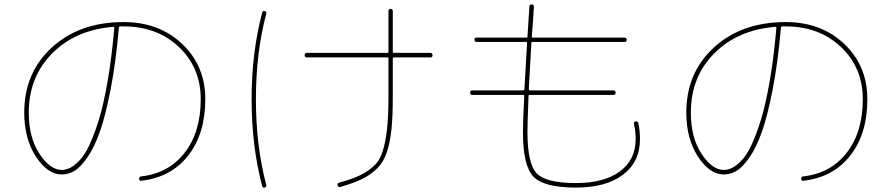

<svg xmlns="http://www.w3.org/2000/svg" viewBox="-20 -810 4040 870"><path d="M494.1 -688.5Q322.3 -674.8 216.3 -567.9Q110.4 -460.9 110.4 -299.8Q110.4 -186.5 158.7 -113.3Q207 -40 259.8 -40Q278.3 -40 297.4 -49.3Q316.4 -58.6 339.8 -82.5Q363.3 -106.4 385.3 -153.3Q407.2 -200.2 428.2 -268.1Q449.2 -335.9 467.8 -442.9Q486.3 -549.8 498 -683.6Q498 -688.5 494.1 -688.5ZM259.8 -19.5Q195.3 -19.5 142.6 -100.6Q89.8 -181.6 89.8 -299.8Q89.8 -480.5 215.3 -595.2Q340.8 -710 540 -710Q701.2 -710 805.7 -610.8Q910.2 -511.7 910.2 -360.4Q910.2 -204.1 833 -105.5Q755.9 -6.8 622.1 8.8Q610.4 10.7 610.4 0Q610.4 -9.8 619.1 -10.7Q744.1 -24.4 816.9 -118.2Q889.6 -211.9 889.6 -360.4Q889.6 -502.9 791 -596.7Q692.4 -690.4 540 -690.4H524.4Q519.5 -690.4 518.6 -684.6Q504.9 -526.4 481.4 -405.8Q458 -285.2 432.6 -213.4Q407.2 -141.6 376 -96.7Q344.7 -51.8 317.4 -35.6Q290 -19.5 259.8 -19.5Z M1735.4 -549.8H1370.1Q1360.4 -549.8 1360.4 -560.1Q1360.4 -570.3 1370.1 -570.3H1735.4Q1740.2 -570.3 1740.2 -575.2V-759.8Q1740.2 -769.5 1750 -769.5Q1759.8 -769.5 1759.8 -759.8V-575.2Q1759.8 -570.3 1764.6 -570.3H1929.7Q1939.5 -570.3 1939.9 -560.1Q1940.4 -549.8 1929.7 -549.8H1764.6Q1759.8 -549.8 1759.8 -544.9V-370.1Q1759.8 -282.2 1753.9 -224.6Q1748 -167 1733.4 -122.1Q1718.8 -77.1 1690.4 -48.3Q1662.1 -19.5 1623 0Q1584 19.5 1522.5 37.1Q1512.7 39.1 1509.8 30.3Q1507.8 20.5 1516.6 17.6Q1574.2 2 1608.4 -14.2Q1642.6 -30.3 1671.4 -55.7Q1700.2 -81.1 1713.4 -122.6Q1726.6 -164.1 1733.4 -222.2Q1740.2 -280.3 1740.2 -370.1V-544.9Q1740.2 -549.8 1735.4 -549.8ZM1179.7 40Q1169.9 42 1168 33.2Q1120.1 -147.5 1120.1 -359.9Q1120.1 -572.3 1168 -752.9Q1169.9 -761.7 1179.7 -759.8Q1188.5 -757.8 1186.5 -748Q1139.6 -571.3 1139.6 -360.4Q1139.6 -149.4 1186.5 28.3Q1188.5 38.1 1179.7 40Z M2120.1 -379.9Q2110.4 -379.9 2110.4 -390.1Q2110.4 -400.4 2120.1 -400.4H2350.6Q2355.5 -400.4 2356.4 -406.2Q2361.3 -501 2368.2 -614.3Q2368.2 -620.1 2364.3 -620.1H2139.6Q2129.9 -620.1 2129.9 -629.9Q2129.9 -639.6 2139.6 -639.6H2365.2Q2370.1 -639.6 2370.1 -643.6Q2374 -703.1 2378.9 -781.2Q2378.9 -790 2389.6 -790Q2398.4 -790 2399.4 -780.3Q2395.5 -712.9 2389.6 -643.6Q2389.6 -639.6 2394.5 -639.6H2809.6Q2819.3 -639.6 2819.8 -629.9Q2820.3 -620.1 2809.6 -620.1H2393.6Q2387.7 -620.1 2387.7 -614.3Q2380.9 -501 2376 -406.2Q2376 -400.4 2380.9 -400.4H2759.8Q2769.5 -400.4 2769.5 -390.1Q2769.5 -379.9 2759.8 -379.9H2379.9Q2375 -379.9 2375 -375Q2370.1 -259.8 2370.1 -210Q2370.1 -68.4 2412.1 -24.4Q2454.1 19.5 2589.8 19.5Q2716.8 19.5 2788.6 -33.2Q2860.4 -85.9 2860.4 -179.7Q2860.4 -214.8 2852.5 -247.1Q2850.6 -257.8 2860.4 -259.8Q2870.1 -261.7 2872.1 -252.9Q2879.9 -219.7 2879.9 -179.7Q2879.9 -76.2 2802.7 -18.1Q2725.6 40 2589.8 40Q2445.3 40 2397.5 -9.3Q2349.6 -58.6 2349.6 -210Q2349.6 -259.8 2355.5 -375Q2355.5 -379.9 2349.6 -379.9Z M3494.1 -688.5Q3322.3 -674.8 3216.3 -567.9Q3110.4 -460.9 3110.4 -299.8Q3110.4 -186.5 3158.7 -113.3Q3207 -40 3259.8 -40Q3278.3 -40 3297.4 -49.3Q3316.4 -58.6 3339.8 -82.5Q3363.3 -106.4 3385.3 -153.3Q3407.2 -200.2 3428.2 -268.1Q3449.2 -335.9 3467.8 -442.9Q3486.3 -549.8 3498 -683.6Q3498 -688.5 3494.1 -688.5ZM3259.8 -19.5Q3195.3 -19.5 3142.6 -100.6Q3089.8 -181.6 3089.8 -299.8Q3089.8 -480.5 3215.3 -595.2Q3340.8 -710 3540 -710Q3701.2 -710 3805.7 -610.8Q3910.2 -511.7 3910.2 -360.4Q3910.2 -204.1 3833 -105.5Q3755.9 -6.8 3622.1 8.8Q3610.4 10.7 3610.4 0Q3610.4 -9.8 3619.1 -10.7Q3744.1 -24.4 3816.9 -118.2Q3889.6 -211.9 3889.6 -360.4Q3889.6 -502.9 3791 -596.7Q3692.4 -690.4 3540 -690.4H3524.4Q3519.5 -690.4 3518.6 -684.6Q3504.9 -526.4 3481.4 -405.8Q3458 -285.2 3432.6 -213.4Q3407.2 -141.6 3376 -96.7Q3344.7 -51.8 3317.4 -35.6Q3290 -19.5 3259.8 -19.5Z"/></svg>

Font: Rounded Mgen+ 1mn thin
Style: Regular
Weight: 100
Designer: [Source Han Sans]
Ryoko NISHIZUKA  (kana & ideographs); Paul D. Hunt (Latin, Greek & Cyrillic); Wenlong ZHANG  (bopomofo
Version: Version 1.059.20150602